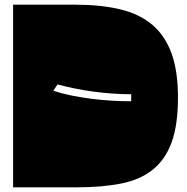

<svg xmlns="http://www.w3.org/2000/svg" viewBox="-20 -757 800 821"><path d="M308 44H36V-737H301Q410 -737 492.5 -717.5Q575 -698 630 -652Q685 -606 713 -530Q741 -454 741 -340Q741 -224 714.5 -150Q688 -76 634.5 -32.5Q581 11 499.5 27.5Q418 44 308 44ZM226 -396 208 -369Q244 -357 286 -348.5Q328 -340 371.5 -334.5Q415 -329 458.5 -326.5Q502 -324 541 -324V-354Q502 -354 460 -357Q418 -360 377.5 -365.5Q337 -371 298 -379Q259 -387 226 -396Z"/></svg>

Font: ChangwonDangamAsac Bold
Style: Regular
Weight: 700
Designer: Choi Chi-young, Lee Youngbeen, Kim Jungjin, Yoon Jihee, Han Dohee
Foundry: YoonDesign Inc.
Version: Version 1.010;Build 20210623